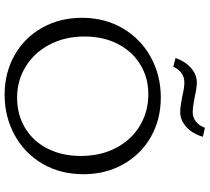

<svg xmlns="http://www.w3.org/2000/svg" viewBox="-58 -840 907 831"><g transform="rotate(90 395.5 -424.5)"><path d="M57 -326Q57 -425 103 -503Q149 -581 228 -624Q307 -667 402 -667Q497 -667 572.5 -624Q648 -581 691 -504.5Q734 -428 734 -332Q734 -232 688.5 -154.5Q643 -77 564 -34Q485 9 390 9Q295 9 219 -34Q143 -77 100 -153.5Q57 -230 57 -326ZM655 -321Q655 -407 620 -473.5Q585 -540 524 -576.5Q463 -613 388 -613Q316 -613 259 -578Q202 -543 170 -480.5Q138 -418 138 -337Q138 -252 173 -185.5Q208 -119 268.5 -82Q329 -45 403 -45Q477 -45 534.5 -80Q592 -115 623.5 -177.5Q655 -240 655 -321ZM337 -823Q359 -823 399 -814Q405 -813 427 -809Q449 -805 465 -805Q488 -805 506 -819Q524 -833 533 -858L572 -849Q559 -804 529.5 -777.5Q500 -751 465 -751Q447 -751 425 -755Q403 -759 397 -760Q359 -769 337 -769Q314 -769 296.5 -756.5Q279 -744 269 -721L231 -731Q245 -772 274 -797.5Q303 -823 337 -823Z"/></g></svg>

Font: LXGW Bright TC
Style: Regular
Weight: 400
Designer: Christian Thalmann (Catharsis Fonts)
Foundry: LXGW / Christian Thalmann (Catharsis Fonts) / Fontworks Inc.
Version: Version 5.501